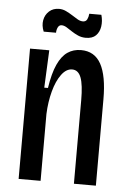

<svg xmlns="http://www.w3.org/2000/svg" viewBox="-51 -737 521 775"><g transform="rotate(5 209.0 -349.0)"><path d="M54 0V-337V-528H132L125 -376H140Q149 -436 165.5 -472Q182 -508 205.5 -524Q229 -540 260 -540Q315 -540 341 -492.5Q367 -445 367 -350V0H278V-338Q278 -401 267 -430Q256 -459 231 -459Q207 -459 187.5 -432.5Q168 -406 156.5 -363Q145 -320 143 -271V0ZM274 -591Q257 -591 242.5 -597.5Q228 -604 216 -612Q204 -620 193.5 -626.5Q183 -633 173 -633Q163 -633 158 -623Q153 -613 153 -601H103Q93 -625 97 -647Q101 -669 117 -683.5Q133 -698 157 -698Q172 -698 185.5 -691.5Q199 -685 211.5 -677Q224 -669 235 -662.5Q246 -656 257 -656Q269 -656 274 -666Q279 -676 280 -689H329Q336 -664 332.5 -641.5Q329 -619 315 -605Q301 -591 274 -591Z"/></g></svg>

Font: Bricolage Grotesque 36pt Condensed
Style: Regular
Weight: 400
Width: 3
Designer: Mathieu Triay
Foundry: Atelier Triay
Version: Version 1.001;gftools[0.9.33.dev8+g029e19f]